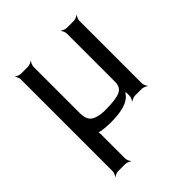

<svg xmlns="http://www.w3.org/2000/svg" viewBox="-197 -621 967 967"><g transform="rotate(-45 286.5 -137.5)"><path d="M495 -20V-464C495 -473 501 -488 506 -493L504 -495C499 -490 484 -484 475 -484H425C416 -484 401 -490 396 -495L394 -493C399 -488 405 -473 405 -464V-119C405 -94 395 -77 376 -68C357 -59 322 -54 272 -54C249 -54 231 -56 216 -61C181 -70 168 -93 168 -134V-464C168 -473 174 -488 179 -493L177 -495C172 -490 157 -484 148 -484H98C89 -484 74 -490 69 -495L67 -493C72 -488 78 -473 78 -464V189C78 198 72 213 67 218L69 220C74 215 89 209 98 209H148C157 209 172 215 177 220L179 218C174 213 168 198 168 189V14C168 8 166 -2 163 -6L160 -3C163 0 174 3 180 5C200 8 222 10 246 10C325 10 376 -6 397 -37C401 -42 409 -50 410 -55L406 -56C405 -51 407 -42 407 -35V-20C407 -11 401 4 396 9L398 11C403 6 418 0 427 0H475C484 0 499 6 504 11L506 9C501 4 495 -11 495 -20Z"/></g></svg>

Font: Gamestation Storm
Style: Regular
Weight: 400
Designer: Jonas Hecksher
Foundry: Jonas Hecksher, Playtypeª, e-types AS
Version: Version 1.003